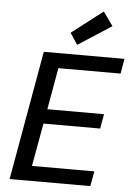

<svg xmlns="http://www.w3.org/2000/svg" viewBox="-62 -991 714 1036"><g transform="rotate(5 295.5 -472.5)"><path d="M30 0 154 -700H591L577 -619H240L200 -393H507L493 -314H186L144 -81H482L467 0ZM330 -753 289 -815 458 -945 511 -870Z"/></g></svg>

Font: DM Sans 10pt Medium
Style: Italic
Weight: 500
Italic angle: -10°
Version: Version 4.004;gftools[0.9.30]